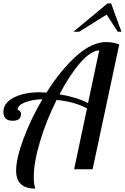

<svg xmlns="http://www.w3.org/2000/svg" viewBox="-59 -998 736 1132"><path d="M-39 -338Q-39 -391 22 -422.5Q83 -454 174 -454Q187 -454 215 -452Q298 -584 390 -667Q482 -750 567 -750Q610 -750 644 -736L487 0H378L454 -359Q385 -397 275 -409Q215 -290 177.5 -165.5Q140 -41 140 46Q140 86 149 114Q36 114 36 8Q36 -62 79 -178.5Q122 -295 191 -413Q129 -411 87 -394Q45 -377 45 -351Q65 -344 65 -326Q65 -286 16 -286Q-39 -286 -39 -338ZM292 -442Q394 -425 460 -390L526 -701Q476 -699 413.5 -627Q351 -555 292 -442ZM374 -811 575 -978H596L657 -811H635L570 -912L408 -811Z"/></svg>

Font: Lobster Two
Style: Italic
Weight: 400
Designer: Pablo Impallari
Foundry: Pablo Impallari. www.impallari.com
Version: Version 1.006